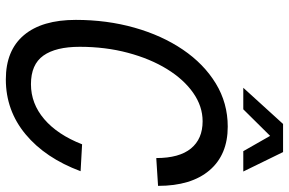

<svg xmlns="http://www.w3.org/2000/svg" viewBox="-182 -768 967 642"><g transform="rotate(90 301.0 -447.5)"><path d="M246 16Q149 16 98 -44.5Q47 -105 47 -218Q47 -322 73 -414Q99 -506 146.5 -576Q194 -646 259.5 -686Q325 -726 404 -726Q498 -726 550 -665Q602 -604 602 -493L509 -487Q509 -564 477 -603Q445 -642 386 -642Q336 -642 291 -610.5Q246 -579 211.5 -523Q177 -467 157 -392Q137 -317 137 -231Q137 -151 166.5 -109.5Q196 -68 262 -68Q327 -68 379 -112.5Q431 -157 463 -239L553 -234Q509 -116 429.5 -50Q350 16 246 16ZM274 -778 395 -911H489L554 -778H486L429 -878H445L346 -778Z"/></g></svg>

Font: Geist Mono
Style: Italic
Weight: 400
Italic angle: -12°
Monospace: yes
Designer: Basement.studio, Andrés Briganti, Mateo Zaragoza
Foundry: Basement.studio, Vercel, Andrés Briganti, Guido Ferreyra, Mateo Zaragoza
Version: Version 1.500